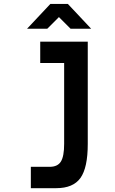

<svg xmlns="http://www.w3.org/2000/svg" viewBox="-20 -710 590 988"><path d="M431.6 30.3Q431.6 153.3 394 205.8Q356.4 258.3 269.5 258.3H138.7V148.4H235.8Q276.4 148.4 293.2 121.6Q310.1 94.7 310.1 30.3V-385.7H187V-495.6H431.6ZM329.1 -689.9 449.2 -562H343.3L283.2 -622.1L223.1 -562H119.1L239.3 -689.9ZM8.3 -496.1Z"/></svg>

Font: Code New Roman
Style: Bold
Weight: 700
Monospace: yes
Designer: Sam Radian
Foundry: Code New Roman
Version: Version 1.508 October 19, 2014